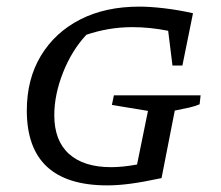

<svg xmlns="http://www.w3.org/2000/svg" viewBox="-20 -553 669 580"><path d="M304 7Q61 7 61 -219Q61 -314 103.5 -384.5Q146 -455 222 -494Q298 -533 401 -533Q433 -533 476 -528Q519 -523 563 -513L531 -355H501L488 -460Q433 -471 380 -471Q343 -471 308 -465Q273 -459 241 -448Q197 -401 170.5 -334Q144 -267 144 -205Q144 -128 188.5 -88Q233 -48 316 -48Q350 -48 394 -56L427 -218L318 -236L324 -265H586L583 -238Q569 -232 551.5 -228Q534 -224 508 -219L468 -15Q412 -3 374 2Q336 7 304 7Z"/></svg>

Font: Piazzolla SC
Style: Italic
Weight: 400
Italic angle: -11.3°
Designer: Juan Pablo del Peral
Foundry: Huerta Tipografica
Version: Version 1.330